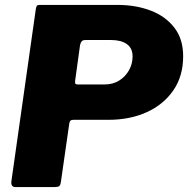

<svg xmlns="http://www.w3.org/2000/svg" viewBox="-20 -762 766 782"><path d="M279 -274Q270 -274 266.5 -270Q263 -266 262 -258L228 -21Q226 -7 220.5 -3.5Q215 0 200 0H43Q22 0 27 -28L126 -726Q128 -736 130.5 -739Q133 -742 142 -742H458Q533 -742 593.5 -719Q654 -696 690 -649.5Q726 -603 726 -533Q726 -452 686 -394Q646 -336 577.5 -305Q509 -274 422 -274ZM520 -532Q520 -566 496.5 -582.5Q473 -599 433 -599H328Q317 -599 312.5 -593.5Q308 -588 306 -578L286 -433Q285 -423 287.5 -420.5Q290 -418 297 -418H406Q440 -418 465.5 -434Q491 -450 505.5 -476Q520 -502 520 -532Z"/></svg>

Font: Libre Franklin ExtraBold
Style: Italic
Weight: 800
Italic angle: -8°
Designer: Pablo Impallari, Rodrigo Fuenzalida, Nhung Nguyen
Foundry: Impallari Type
Version: Version 3.000